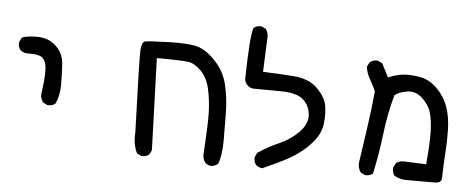

<svg xmlns="http://www.w3.org/2000/svg" viewBox="-46 -622 2091 852"><g transform="rotate(5 1000.0 -195.5)"><path d="M170.9 -83 151.4 -92.8Q139.6 -108.4 139.6 -127.9Q143.6 -155.3 146.5 -183.6Q149.4 -211.9 148.4 -242.2Q147.5 -272.5 132.3 -289.1Q117.2 -305.7 58.6 -303.7Q43 -305.7 31.2 -315.4Q19.5 -329.1 21.5 -350.6L31.2 -370.1Q43 -379.9 96.2 -380.9Q149.4 -381.8 183.6 -349.6Q217.8 -317.4 220.7 -270.5Q223.6 -223.6 223.6 -176.8Q223.6 -129.9 206.1 -92.8Q192.4 -81.1 170.9 -83Z M918.9 123Q903.3 121.1 891.6 111.3Q879.9 95.7 879.9 74.2Q888.7 -57.6 887.2 -111.3Q885.7 -165 875 -214.8Q864.3 -264.6 835.9 -293.9Q807.6 -323.2 780.3 -328.1Q752.9 -333 636.7 -333L650.4 76.2L640.6 95.7Q627 107.4 605.5 105.5L585.9 95.7Q566.4 56.6 570.3 6.8Q558.6 -327.1 561 -362.8Q563.5 -398.4 577.6 -401.9Q591.8 -405.3 680.2 -408.2Q768.6 -411.1 809.6 -400.4Q850.6 -389.6 892.6 -344.7Q934.6 -299.8 948.2 -241.2Q961.9 -182.6 962.9 -122.1Q963.9 -61.5 963.9 5.4Q963.9 72.3 948.2 111.3Q934.6 121.1 918.9 123Z M1144.5 113.3Q1128.9 111.3 1117.2 101.6Q1105.5 87.9 1107.4 66.4L1117.2 46.9Q1162.1 16.6 1211.4 -4.9Q1260.7 -26.4 1296.9 -63.5Q1333 -100.6 1330.1 -140.6Q1327.1 -180.7 1298.8 -207Q1270.5 -233.4 1200.7 -234.4Q1130.9 -235.4 1074.2 -235.4Q1058.6 -237.3 1047.9 -248Q1037.1 -258.8 1035.2 -274.4Q1039.1 -476.6 1052.7 -503.9Q1066.4 -515.6 1087.9 -513.7L1107.4 -503.9Q1121.1 -484.4 1117.2 -457L1111.3 -313.5Q1168.9 -311.5 1243.2 -306.6Q1317.4 -301.8 1355.5 -262.7Q1393.6 -223.6 1399.4 -186.5Q1405.3 -149.4 1400.4 -108.4Q1395.5 -67.4 1368.2 -32.7Q1340.8 2 1306.6 27.3Q1272.5 52.7 1230.5 73.2Q1188.5 93.8 1144.5 113.3Z M1795.9 109.4Q1760.7 111.3 1733.4 95.7Q1721.7 82 1723.6 59.6L1733.4 40Q1749 26.4 1772.5 28.3L1868.2 32.2Q1877 -63.5 1875.5 -114.3Q1874 -165 1864.3 -198.2Q1854.5 -231.4 1824.2 -259.8Q1793.9 -288.1 1756.8 -282.2Q1719.7 -276.4 1701.2 -260.7Q1677.7 -176.8 1667 -85.9Q1656.2 4.9 1636.7 93.8Q1623 105.5 1601.6 103.5L1582 93.8Q1570.3 76.2 1570.3 53.7Q1582 -26.4 1593.8 -107.4Q1605.5 -188.5 1613.3 -270.5Q1601.6 -297.9 1586.9 -322.3Q1572.3 -346.7 1568.4 -376L1578.1 -395.5Q1593.8 -409.2 1615.2 -407.2L1634.8 -397.5L1666 -336.9Q1701.2 -352.5 1734.9 -355.5Q1768.6 -358.4 1809.6 -350.6Q1850.6 -342.8 1884.8 -308.6Q1918.9 -274.4 1934.6 -229.5Q1950.2 -184.6 1951.2 -128.9Q1952.1 -73.2 1949.2 -34.2Q1946.3 4.9 1945.3 37.1Q1944.3 69.3 1943.4 90.3Q1942.4 111.3 1903.3 109.4Z"/></g></svg>

Font: JasonHandwriting1
Style: Regular
Weight: 400
Version: Version 1.48.20